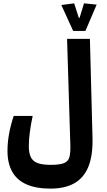

<svg xmlns="http://www.w3.org/2000/svg" viewBox="-20 -921 626 1125"><path d="M275.9 184.1Q190.9 184.1 135 159.2Q79.1 134.3 51.5 85Q23.9 35.6 23.9 -36.6Q23.9 -84.5 32.5 -133.5Q41 -182.6 60.1 -241.7H171.4Q160.6 -191.9 154.8 -147Q148.9 -102.1 148.9 -64.5Q148.9 -24.9 160.4 -0.7Q171.9 23.4 199.7 34.2Q227.5 44.9 276.9 44.9Q330.6 44.9 355.5 34.7Q380.4 24.4 387 -1.5Q393.6 -27.3 392.1 -73.7L373 -693.4H506.8L522 -116.2Q524.9 -10.7 498 55.4Q471.2 121.6 415.5 152.8Q359.9 184.1 275.9 184.1ZM408.7 -739.7 339.4 -891.6 414.6 -901.4 441.9 -816.4H449.7L462.9 -784.2H436.5L472.2 -901.4L546.4 -894L480.5 -739.7Z"/></svg>

Font: Cascadia Mono
Style: Regular
Weight: 400
Monospace: yes
Designer: Aaron Bell
Foundry: Saja Typeworks
Version: Version 2404.023